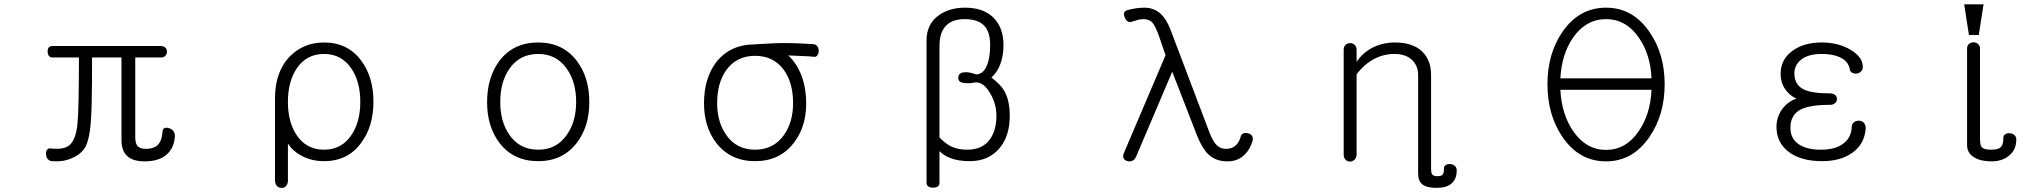

<svg xmlns="http://www.w3.org/2000/svg" viewBox="-20 -738 9540 899"><path d="M733.4 -522.5H226.6Q202.1 -522.5 203.1 -496.1Q204.1 -468.8 226.6 -468.8H349.6Q349.6 -231.4 342.8 -158.2Q335.9 -91.8 311.5 -64.5Q297.9 -48.8 273.4 -43.9Q251 -39.1 216.8 -43Q206.1 -44.9 200.2 -36.1Q194.3 -29.3 195.3 -16.6Q196.3 -3.9 202.1 4.9Q210 14.6 220.7 16.6Q250 18.6 272.5 15.6Q313.5 8.8 346.7 -13.7Q369.1 -30.3 380.9 -51.8Q393.6 -77.1 400.4 -123Q407.2 -168.9 409.2 -253.9Q411.1 -327.1 411.1 -468.8H548.8V-83Q548.8 -32.2 575.2 -7.8Q601.6 17.6 658.2 17.6Q723.6 17.6 760.7 -14.6Q795.9 -45.9 798.8 -99.6Q799.8 -114.3 791 -125Q783.2 -134.8 771.5 -137.7Q759.8 -141.6 751 -138.7Q742.2 -134.8 741.2 -123Q738.3 -77.1 716.8 -57.6Q698.2 -41 663.1 -41Q633.8 -41 622.1 -56.6Q613.3 -69.3 613.3 -97.7V-468.8H733.4Q747.1 -468.8 754.9 -477.5Q761.7 -485.4 761.7 -496.1Q761.7 -506.8 754.9 -514.6Q746.1 -522.5 733.4 -522.5Z M1267.6 105.5Q1267.6 122.1 1276.4 132.8Q1285.2 141.6 1297.9 141.6Q1309.6 142.6 1318.4 133.8Q1328.1 124 1328.1 108.4V-66.4Q1348.6 -32.2 1389.6 -9.8Q1437.5 16.6 1497.1 16.6Q1609.4 16.6 1671.9 -70.3Q1728.5 -146.5 1728.5 -261.7Q1728.5 -377 1671.9 -453.1Q1609.4 -539.1 1497.1 -539.1Q1404.3 -539.1 1339.8 -476.6Q1267.6 -404.3 1267.6 -277.3ZM1497.1 -485.4Q1580.1 -485.4 1626 -416Q1667 -354.5 1667 -260.7Q1667 -168 1626 -106.4Q1580.1 -37.1 1497.1 -37.1Q1414.1 -37.1 1368.2 -106.4Q1328.1 -168 1328.1 -260.7Q1328.1 -354.5 1368.2 -416Q1414.1 -485.4 1497.1 -485.4Z M2500 -539.1Q2383.8 -539.1 2318.4 -453.1Q2260.7 -376 2260.7 -259.8Q2260.7 -145.5 2318.4 -69.3Q2383.8 16.6 2500 16.6Q2615.2 16.6 2680.7 -69.3Q2739.3 -145.5 2739.3 -259.8Q2739.3 -376 2680.7 -453.1Q2615.2 -539.1 2500 -539.1ZM2500 -485.4Q2585.9 -485.4 2633.8 -416Q2677.7 -354.5 2677.7 -260.7Q2677.7 -168 2633.8 -106.4Q2585.9 -37.1 2500 -37.1Q2413.1 -37.1 2365.2 -106.4Q2322.3 -168 2322.3 -260.7Q2322.3 -354.5 2365.2 -416Q2413.1 -485.4 2500 -485.4Z M3515.6 -530.3Q3399.4 -530.3 3334 -447.3Q3276.4 -372.1 3276.4 -253.9Q3276.4 -143.6 3334 -68.4Q3400.4 16.6 3515.6 16.6Q3630.9 16.6 3696.3 -68.4Q3754.9 -143.6 3754.9 -253.9Q3754.9 -322.3 3734.4 -379.9Q3711.9 -440.4 3670.9 -478.5Q3716.8 -476.6 3737.3 -475.6Q3772.5 -474.6 3793.9 -471.7Q3801.8 -471.7 3807.6 -479.5Q3813.5 -488.3 3813.5 -499Q3813.5 -511.7 3807.6 -520.5Q3800.8 -530.3 3788.1 -531.2Q3747.1 -534.2 3686.5 -536.1Q3626 -537.1 3599.6 -535.2L3528.3 -531.2ZM3515.6 -476.6Q3602.5 -476.6 3650.4 -410.2Q3693.4 -350.6 3693.4 -254.9Q3693.4 -166 3650.4 -105.5Q3601.6 -37.1 3515.6 -37.1Q3428.7 -37.1 3380.9 -105.5Q3337.9 -166 3337.9 -254.9Q3337.9 -350.6 3380.9 -410.2Q3428.7 -476.6 3515.6 -476.6Z M4318.4 117.2Q4318.4 140.6 4348.6 140.6Q4378.9 140.6 4378.9 117.2V-30.3Q4401.4 -7.8 4432.6 2.9Q4467.8 16.6 4519.5 16.6Q4612.3 16.6 4663.1 -47.9Q4708 -104.5 4708 -196.3Q4708 -269.5 4680.7 -315.4Q4663.1 -343.8 4622.1 -375Q4648.4 -398.4 4662.1 -433.6Q4678.7 -473.6 4678.7 -526.4Q4678.7 -607.4 4632.8 -654.3Q4585 -702.1 4499 -702.1Q4427.7 -702.1 4377.9 -668Q4318.4 -627 4318.4 -548.8ZM4378.9 -523.4Q4378.9 -590.8 4414.1 -622.1Q4443.4 -648.4 4497.1 -648.4Q4561.5 -648.4 4590.8 -615.2Q4616.2 -585.9 4616.2 -527.3Q4616.2 -468.8 4601.6 -432.6Q4584 -389.6 4549.8 -389.6Q4517.6 -402.3 4493.2 -399.4Q4466.8 -396.5 4466.8 -373Q4466.8 -353.5 4492.2 -349.6Q4514.6 -345.7 4549.8 -352.5Q4585.9 -352.5 4615.2 -302.7Q4645.5 -253.9 4645.5 -195.3Q4645.5 -127.9 4615.2 -85.9Q4580.1 -37.1 4508.8 -37.1Q4462.9 -37.1 4430.7 -53.7Q4404.3 -67.4 4378.9 -94.7Z M5461.9 -595.7Q5443.4 -646.5 5414.1 -673.8Q5382.8 -702.1 5337.9 -702.1Q5319.3 -702.1 5299.8 -699.2Q5278.3 -696.3 5258.8 -690.4Q5235.4 -683.6 5246.1 -657.2Q5255.9 -630.9 5277.3 -635.7L5293.9 -640.6Q5307.6 -644.5 5314.5 -646.5Q5326.2 -648.4 5334 -648.4Q5361.3 -648.4 5376 -631.8Q5389.6 -616.2 5406.2 -570.3L5437.5 -479.5L5241.2 -18.6Q5236.3 -4.9 5242.2 4.9Q5248 13.7 5259.8 16.6Q5271.5 19.5 5282.2 14.6Q5293.9 8.8 5298.8 -2.9L5468.8 -402.3L5585.9 -100.6Q5610.4 -41 5638.7 -14.6Q5672.9 17.6 5727.5 17.6Q5776.4 17.6 5808.6 -14.6Q5835 -41 5845.7 -82Q5849.6 -108.4 5821.3 -114.3Q5793 -120.1 5788.1 -93.8Q5781.2 -70.3 5764.6 -55.7Q5746.1 -41 5721.7 -41Q5696.3 -41 5679.7 -55.7Q5660.2 -73.2 5643.6 -116.2Z M6271.5 -504.9V-14.6Q6271.5 1 6280.3 9.8Q6289.1 18.6 6301.8 18.6Q6313.5 17.6 6322.3 9.8Q6332 0 6332 -15.6V-390.6Q6367.2 -436.5 6412.1 -460.9Q6458 -485.4 6508.8 -485.4Q6562.5 -485.4 6591.8 -457Q6620.1 -429.7 6620.1 -386.7V10.7V9.8V74.2Q6620.1 109.4 6639.6 125Q6660.2 141.6 6707 141.6Q6752 141.6 6775.4 122.1Q6800.8 101.6 6800.8 59.6Q6800.8 45.9 6791 38.1Q6783.2 31.2 6770.5 30.3Q6758.8 29.3 6750 34.2Q6741.2 40 6741.2 49.8Q6741.2 73.2 6734.4 80.1Q6728.5 86.9 6709 86.9Q6691.4 86.9 6685.5 78.1Q6680.7 70.3 6680.7 52.7V9.8V-257.8V-386.7Q6680.7 -454.1 6641.6 -494.1Q6597.7 -539.1 6511.7 -539.1Q6452.1 -539.1 6402.3 -512.7Q6358.4 -488.3 6332 -448.2V-504.9Q6332 -519.5 6322.3 -528.3Q6313.5 -536.1 6301.8 -536.1Q6289.1 -536.1 6280.3 -528.3Q6271.5 -519.5 6271.5 -504.9ZM6680.7 9.8V-257.8Z M7286.1 -317.4H7712.9Q7708 -203.1 7652.3 -123Q7592.8 -36.1 7500 -36.1Q7407.2 -36.1 7346.7 -123Q7292 -202.1 7286.1 -317.4ZM7712.9 -371.1H7286.1Q7292 -485.4 7346.7 -563.5Q7407.2 -648.4 7500 -648.4Q7592.8 -648.4 7652.3 -563.5Q7708 -484.4 7712.9 -371.1ZM7500 -702.1Q7374 -702.1 7295.9 -588.9Q7225.6 -486.3 7225.6 -343.8Q7225.6 -200.2 7295.9 -96.7Q7374 17.6 7500 17.6Q7625 17.6 7703.1 -96.7Q7774.4 -200.2 7774.4 -343.8Q7774.4 -486.3 7703.1 -588.9Q7625 -702.1 7500 -702.1Z M8508.8 -539.1Q8423.8 -539.1 8370.1 -498Q8317.4 -458 8317.4 -392.6Q8317.4 -344.7 8345.7 -311.5Q8364.3 -288.1 8391.6 -276.4Q8357.4 -265.6 8331.1 -235.4Q8297.9 -195.3 8297.9 -143.6Q8297.9 -71.3 8354.5 -27.3Q8412.1 16.6 8511.7 16.6Q8596.7 16.6 8651.4 -21.5Q8710.9 -62.5 8715.8 -137.7Q8715.8 -154.3 8706.1 -164.1Q8697.3 -172.9 8683.6 -172.9Q8670.9 -172.9 8661.1 -166Q8650.4 -157.2 8650.4 -143.6Q8648.4 -94.7 8613.3 -67.4Q8576.2 -37.1 8504.9 -37.1Q8439.5 -37.1 8402.3 -62.5Q8363.3 -88.9 8363.3 -139.6Q8363.3 -201.2 8412.1 -225.6Q8455.1 -247.1 8548.8 -247.1Q8563.5 -247.1 8573.2 -255.9Q8581.1 -263.7 8581.1 -274.4Q8581.1 -285.2 8573.2 -293Q8563.5 -300.8 8548.8 -300.8Q8462.9 -300.8 8425.8 -319.3Q8381.8 -340.8 8381.8 -394.5Q8381.8 -431.6 8411.1 -457Q8445.3 -485.4 8508.8 -485.4Q8560.5 -485.4 8592.8 -470.7Q8634.8 -453.1 8641.6 -412.1Q8642.6 -403.3 8652.3 -397.5Q8661.1 -392.6 8672.9 -393.6Q8684.6 -394.5 8692.4 -402.3Q8702.1 -410.2 8702.1 -423.8Q8703.1 -469.7 8646.5 -503.9Q8588.9 -539.1 8508.8 -539.1Z M9360.4 -93.8Q9360.4 -57.6 9345.7 -46.9Q9334 -37.1 9301.8 -37.1Q9267.6 -37.1 9257.8 -50.8Q9251 -60.5 9251 -88.9V-510.7Q9251 -524.4 9241.2 -532.2Q9232.4 -540 9220.7 -540Q9208 -540 9199.2 -532.2Q9190.4 -524.4 9190.4 -510.7V-59.6Q9190.4 -19.5 9225.6 0Q9255.9 17.6 9304.7 17.6Q9352.5 17.6 9383.8 -6.8Q9420.9 -34.2 9420.9 -85Q9420.9 -98.6 9411.1 -106.4Q9402.3 -113.3 9390.6 -114.3Q9377.9 -115.2 9369.1 -109.4Q9360.4 -104.5 9360.4 -93.8ZM9267.6 -717.8H9176.8L9199.2 -574.2H9245.1Z"/></svg>

Font: GulimChe
Style: Regular
Weight: 400
Monospace: yes
Version: Version 2.21